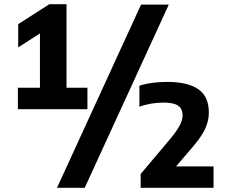

<svg xmlns="http://www.w3.org/2000/svg" viewBox="-20 -830 1080 918"><path d="M171 -321.5V-739L216 -699L67 -603.5V-714.5L216 -810H298V-321.5ZM65.5 -308V-410.5H398V-308ZM252.5 68 654.5 -808H787L385 68ZM652.5 68V2L794 -166Q825.5 -204 839.2 -230Q853 -256 853 -278.5Q853 -309.5 832 -324.5Q811 -339.5 760.5 -339.5Q730.5 -339.5 700 -334Q669.5 -328.5 646.5 -320V-420Q672.5 -429 708 -433.8Q743.5 -438.5 779 -438.5Q877 -438.5 928 -403.5Q979 -368.5 978.5 -291Q978.5 -252.5 961.2 -215Q944 -177.5 904 -130.5L795 -3L794.5 -34.5H1001V68Z"/></svg>

Font: Encode Sans Condensed Thin
Style: Bold
Weight: 700
Version: Version 3.002